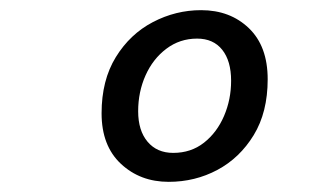

<svg xmlns="http://www.w3.org/2000/svg" viewBox="-20 -740 640 378"><path d="M312 -382Q256 -382 218 -417.5Q180 -453 180 -517Q180 -582 208 -627.5Q236 -673 281 -696.5Q326 -720 376 -720Q433 -720 470 -684.5Q507 -649 507 -584Q507 -519 479.5 -474Q452 -429 408 -405.5Q364 -382 312 -382ZM321 -439Q356 -439 381.5 -459Q407 -479 421 -511.5Q435 -544 435 -581Q435 -620 417.5 -642Q400 -664 368 -664Q334 -664 307.5 -644Q281 -624 266.5 -591.5Q252 -559 252 -521Q252 -483 270.5 -461Q289 -439 321 -439Z"/></svg>

Font: Source Code Pro ExtraLight Medium
Style: Italic
Weight: 500
Italic angle: -11°
Monospace: yes
Version: Version 1.016;hotconv 1.0.116;makeotfexe 2.5.65601